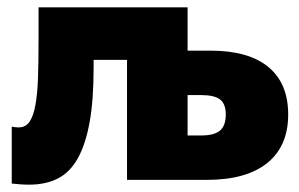

<svg xmlns="http://www.w3.org/2000/svg" viewBox="-20 -490 815 523"><path d="M60 13Q46 13 33.5 12Q21 11 12 10V-145Q17 -144 21.5 -143.5Q26 -143 31 -143Q50 -143 60.5 -158.5Q71 -174 76.5 -204Q82 -234 83.5 -278Q85 -322 85 -379V-470H491V-352H554Q657 -352 711 -307.5Q765 -263 765 -178Q765 -92 708 -46Q651 0 543 0H326V-327H235V-306Q235 -217 224 -156.5Q213 -96 191.5 -58Q170 -20 137 -3.5Q104 13 60 13ZM528 -121Q564 -121 579.5 -134.5Q595 -148 595 -178Q595 -207 579.5 -219Q564 -231 528 -231H491V-121Z"/></svg>

Font: Tilda Sans Black
Style: Regular
Weight: 900
Designer: ParaType Ltd
Foundry: ParaType Ltd
Version: Version 1.009